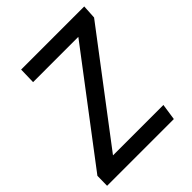

<svg xmlns="http://www.w3.org/2000/svg" viewBox="-188 -782 897 897"><g transform="rotate(-45 260.0 -334.0)"><path d="M120 -81H453L441 0H0L1 -65L397 -587H98L100 -668H517L513 -599Z"/></g></svg>

Font: Rambla
Style: Italic
Weight: 400
Italic angle: -12°
Designer: Martin Sommaruga
Foundry: Martin Sommaruga
Version: Version 1.001